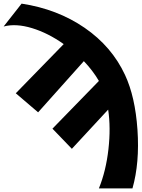

<svg xmlns="http://www.w3.org/2000/svg" viewBox="-107 -850 780 1058"><path d="M582 -437Q638 -317 650.5 -135Q663 47 623 188H438Q477 92 490.5 -27.5Q504 -147 489 -246L289 -30L182 -141L438 -404Q404 -462 355 -513L103 -231L-20 -336L244 -607Q158 -668 69.5 -695Q-19 -722 -87 -704L12 -830Q209 -800 359 -697Q509 -594 582 -437Z"/></svg>

Font: OpenDyslexic
Style: Bold
Weight: 800
Designer: Abbie Gonzalez
Version: Version 0.920;hotconv 1.0.109;makeotfexe 2.5.65596